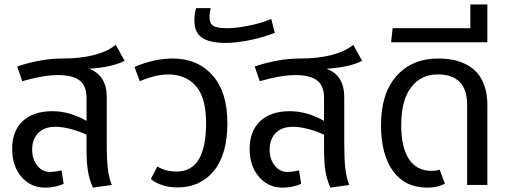

<svg xmlns="http://www.w3.org/2000/svg" viewBox="-20 -840 2326 872"><path d="M464.8 -398.9V-189Q464.8 -116.7 469.7 -74.5Q474.6 -32.2 487.8 0L401.9 12.2Q385.3 -25.9 379.2 -64.2Q373 -102.5 373 -165V-228Q342.3 -243.2 302.5 -253.7Q262.7 -264.2 231.9 -264.2Q181.2 -264.2 153.6 -235.8Q126 -207.5 126 -160.2Q126 -117.7 148.9 -88.4Q171.9 -59.1 206.1 -59.1Q229 -59.1 259.8 -65.9L269 -4.9Q230 12.2 185.1 12.2Q119.6 12.2 77.4 -36.9Q35.2 -85.9 35.2 -164.1Q35.2 -244.6 83 -289.8Q130.9 -335 217.8 -335Q295.4 -335 373 -291V-395Q373 -450.7 341.3 -474.9Q309.6 -499 243.2 -499Q176.8 -499 81.1 -471.2L58.1 -538.1Q166.5 -574.2 262.2 -574.2Q427.2 -574.2 505.9 -636.2L545.9 -564Q491.2 -534.7 384.8 -527.8Q464.8 -497.6 464.8 -398.9Z M694.8 -84Q730.5 -61 782.7 -61Q916 -61 916 -280.8Q916 -397 869.6 -449.5Q823.2 -502 743.7 -502Q688.5 -502 614.7 -471.2L590.8 -536.1Q681.2 -574.2 764.6 -574.2Q877 -574.2 944.8 -498.3Q1012.7 -422.4 1012.7 -280.8Q1012.7 -138.2 950.9 -63.5Q889.2 11.2 786.6 11.2Q712.9 11.2 665 -26.9Z M1003.9 -645Q935.1 -645 898.9 -668Q862.8 -690.9 862.8 -747.1Q862.8 -777.3 870.6 -803.2H937Q931.6 -780.8 931.6 -763.2Q931.6 -733.4 948.5 -722.7Q965.3 -711.9 1013.7 -711.9Q1049.8 -711.9 1107.2 -722.9Q1164.6 -733.9 1211.9 -753.9L1228 -690.9Q1173.8 -669.4 1112.1 -657.2Q1050.3 -645 1003.9 -645Z M1543.5 -398.9V-189Q1543.5 -116.7 1548.3 -74.5Q1553.2 -32.2 1566.4 0L1480.5 12.2Q1463.9 -25.9 1457.8 -64.2Q1451.7 -102.5 1451.7 -165V-228Q1420.9 -243.2 1381.1 -253.7Q1341.3 -264.2 1310.5 -264.2Q1259.8 -264.2 1232.2 -235.8Q1204.6 -207.5 1204.6 -160.2Q1204.6 -117.7 1227.5 -88.4Q1250.5 -59.1 1284.7 -59.1Q1307.6 -59.1 1338.4 -65.9L1347.7 -4.9Q1308.6 12.2 1263.7 12.2Q1198.2 12.2 1156 -36.9Q1113.8 -85.9 1113.8 -164.1Q1113.8 -244.6 1161.6 -289.8Q1209.5 -335 1296.4 -335Q1374 -335 1451.7 -291V-395Q1451.7 -450.7 1419.9 -474.9Q1388.2 -499 1321.8 -499Q1255.4 -499 1159.7 -471.2L1136.7 -538.1Q1245.1 -574.2 1340.8 -574.2Q1505.9 -574.2 1584.5 -636.2L1624.5 -564Q1569.8 -534.7 1463.4 -527.8Q1543.5 -497.6 1543.5 -398.9Z M1921.4 12.2Q1819.3 12.2 1764.9 -63Q1710.4 -138.2 1710.4 -272Q1710.4 -416 1781 -495.1Q1851.6 -574.2 1969.2 -574.2Q2004.4 -574.2 2035.2 -568.6Q2065.9 -563 2095.7 -548.1Q2125.5 -533.2 2146.5 -510Q2167.5 -486.8 2180.4 -449.5Q2193.4 -412.1 2193.4 -363.8V0H2101.6V-363.8Q2101.6 -502 1967.3 -502Q1892.1 -502 1847.2 -443.4Q1802.2 -384.8 1802.2 -272Q1802.2 -169.9 1837.6 -116.9Q1873 -64 1939.5 -64Q1961.9 -64 1976.6 -69.8L2000.5 -5.9Q1966.8 12.2 1921.4 12.2Z M1756.3 -647.9 1763.2 -711.9H2116.2V-819.8H2193.4V-647.9Z"/></svg>

Font: FiraGO
Style: Regular
Weight: 400
Designer: bBox Type
Foundry: bBox Type GmbH
Version: Version 1.001;PS 001.001;hotconv 1.0.88;makeotf.lib2.5.64775